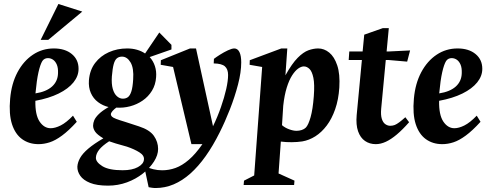

<svg xmlns="http://www.w3.org/2000/svg" viewBox="-20 -708 2459 963"><path d="M173.1 15Q125.9 15 91.1 -9.9Q56.4 -34.9 40.1 -85.3Q23.9 -135.7 30.9 -213Q37.6 -289.1 67.8 -345.7Q98 -402.2 145 -433.6Q192 -465 250.1 -465Q306.1 -465 340.1 -437Q374.1 -409 374 -362.9Q374.2 -326.8 348.5 -294.8Q322.7 -262.8 274.1 -238.8Q225.5 -214.9 157.4 -202.4Q156 -132.4 178.4 -98.6Q200.9 -64.9 234.1 -64.9Q256.6 -64.9 284.5 -78.9Q312.4 -92.9 346.1 -127.9L365.1 -97.1Q324.6 -52.6 291.2 -28.1Q257.9 -3.5 229.4 5.7Q200.9 15 173.1 15ZM157.9 -239.6Q212.1 -248 241.1 -274.1Q270 -300.3 271 -341Q272 -367.4 265 -383.8Q258 -400.2 246.2 -408.4Q234.5 -416.5 220.2 -416.5Q212.6 -416.5 205.5 -413.4Q198.4 -410.3 192.6 -402.3Q181.9 -385.1 172.9 -345.4Q164 -305.8 157.9 -239.6ZM183.9 -507.9 272.9 -688 392.7 -649.9 222 -507.9Z M522 223.1Q466 223.1 431.8 209.3Q397.6 195.5 382.5 173.5Q367.4 151.5 368 127.9Q369.3 106.4 381.8 84.1Q394.4 61.7 422.7 37.6Q451 13.4 498.3 -14.1Q467.3 -32.6 457.1 -47.8Q446.9 -62.9 446.9 -77.8Q446.9 -90.9 452.9 -105.3Q459 -119.6 476 -136.2Q493 -152.8 524.6 -171.1Q495.3 -178.1 471.5 -196Q447.8 -213.9 435.6 -241.8Q423.4 -269.8 426 -305.1Q430 -356.5 457 -392Q484 -427.5 526 -446.2Q568 -465 618.1 -465Q644.5 -465 667.2 -458.4Q689.9 -451.9 707.7 -439.7L779 -545L839.9 -483.1V-459.9L730.7 -421.8Q748.6 -402.3 757 -376.4Q765.4 -350.6 763 -321.1Q760.4 -282.4 742.1 -252.8Q723.9 -223.1 695.2 -203.4Q666.6 -183.8 632.4 -174.8Q598.1 -165.8 563.5 -168.3Q553 -160.9 544.4 -151.3Q535.9 -141.6 536.1 -134Q536.4 -128.2 541.7 -122.9Q547.1 -117.5 562.7 -111.6Q578.2 -105.6 607.2 -96.9L677.1 -74.1Q730.9 -56.6 751.9 -26.5Q773 3.6 773 39.1Q773 69.8 752.4 102.1Q731.9 134.5 696.8 162.2Q661.7 190 616.7 206.6Q571.6 223.1 522 223.1ZM595 145.9Q643.2 145.9 671.7 130.1Q700.1 114.4 701.9 92.9Q704.6 72.1 679.2 56.1Q653.9 40.1 616.4 27.5Q581 17.7 560.6 11.6Q540.3 5.4 527.4 0.6Q492.8 23.1 477.1 43.2Q461.5 63.4 461 82.9Q460.2 104.6 493.1 125.3Q526 145.9 595 145.9ZM596.1 -213.1Q611.1 -213.1 621.6 -220.8Q632 -228.5 638.8 -249.4Q645.6 -270.2 647.9 -309.9Q651.9 -366.2 634.8 -395.1Q617.6 -424 591.9 -424Q576.9 -424 566.6 -415.8Q556.2 -407.6 550.3 -386.2Q544.4 -364.9 541.1 -325Q538.5 -287 545.6 -262.3Q552.7 -237.5 566.5 -225.3Q580.2 -213.1 596.1 -213.1Z M760.1 235.1Q750.4 235.1 740.9 233.5Q731.5 231.9 725.5 230.9L708.5 151.5L715.9 128.9Q727.6 135.5 748.8 140.8Q769.9 146.1 793.9 146.1Q827.6 146.1 860.5 134.3Q893.4 122.4 927 93.6Q960.6 64.9 995.2 15H940.1L848.1 -372.1L786.1 -383L786.9 -406L933 -465H963.1L1048.4 -74.9Q1071.4 -122.4 1088.2 -170.8Q1105.1 -219.2 1114.6 -261.2Q1124 -303.2 1124 -331.9Q1124 -360.9 1108.1 -375.1Q1092.1 -389.3 1051.9 -389.9L1053 -412.9Q1063.5 -421.1 1083.2 -433.6Q1102.9 -446.1 1123.1 -455.6Q1143.4 -465 1155.1 -465Q1171.9 -465 1180.9 -446.9Q1189.9 -428.8 1189.9 -395Q1189.9 -346 1173.8 -284.1Q1157.7 -222.3 1133.1 -159.5Q1108.5 -96.8 1081.9 -44Q1048.5 23.1 1011.6 75Q974.8 126.9 934.7 162.6Q894.6 198.2 851 216.7Q807.4 235.1 760.1 235.1Z M1202 220 1203.9 198.1 1254.9 172 1294.9 -372.1 1232 -383 1232.8 -406 1390.9 -465H1421L1411.6 -330.2Q1444.7 -389.6 1473.1 -418.1Q1501.4 -446.6 1526.9 -455.8Q1552.5 -465 1575.9 -465Q1605.9 -465 1631.4 -444.2Q1656.9 -423.5 1671.4 -380.2Q1686 -336.9 1681.9 -268.9Q1677.9 -208 1661.1 -160.1Q1644.4 -112.2 1618.7 -78.2Q1593.1 -44.2 1561.6 -24.3Q1530.1 -4.4 1496 1.3Q1471 5 1443.3 5.2Q1415.6 5.5 1388.5 2.1L1377.1 162.1L1457 198L1455.1 220ZM1467.1 -51.9Q1480.6 -51.9 1493.2 -55.9Q1505.8 -60 1513.9 -68Q1526.6 -81 1537.8 -120.3Q1548.9 -159.5 1553.9 -225Q1558.5 -285.5 1551.8 -317.8Q1545.1 -350 1532.1 -362.4Q1519.1 -374.9 1503.9 -374.9Q1490.8 -374.9 1475.4 -364Q1460.1 -353.1 1445.1 -329.8Q1430.1 -306.5 1418.3 -268.9Q1406.5 -231.2 1400.6 -177.7L1394.4 -80.2Q1409.1 -67.2 1430 -59.6Q1450.9 -51.9 1467.1 -51.9Z M1864.9 15Q1834 15 1810.7 -1Q1787.4 -17 1776 -49.4Q1764.6 -81.9 1769 -130.9L1795.1 -406.9H1728.9L1731.9 -450H1798.8L1806.9 -534.1L1900 -566.9H1930.1L1919.1 -450H1932.9L2036.9 -455L2022.2 -398.9L1930.1 -406.9H1914.9L1891.9 -163.1Q1889 -131 1895 -112.1Q1901 -93.1 1912.8 -85.1Q1924.6 -77.1 1936.9 -77.1Q1950 -77.1 1960.1 -81.2Q1970.2 -85.4 1982.9 -94.9Q1995.6 -104.4 2013.1 -120L2031.9 -95Q1999.5 -58 1970.4 -33.5Q1941.4 -9 1915.3 3Q1889.2 15 1864.9 15Z M2198.1 15Q2150.9 15 2116.1 -9.9Q2081.4 -34.9 2065.1 -85.3Q2048.9 -135.7 2055.9 -213Q2062.6 -289.1 2092.8 -345.7Q2123 -402.2 2170 -433.6Q2217 -465 2275.1 -465Q2331.1 -465 2365.1 -437Q2399.1 -409 2399 -362.9Q2399.2 -326.8 2373.5 -294.8Q2347.7 -262.8 2299.1 -238.8Q2250.5 -214.9 2182.4 -202.4Q2181 -132.4 2203.4 -98.6Q2225.9 -64.9 2259.1 -64.9Q2281.6 -64.9 2309.5 -78.9Q2337.4 -92.9 2371.1 -127.9L2390.1 -97.1Q2349.6 -52.6 2316.2 -28.1Q2282.9 -3.5 2254.4 5.7Q2225.9 15 2198.1 15ZM2182.9 -239.6Q2237.1 -248 2266.1 -274.1Q2295 -300.3 2296 -341Q2297 -367.4 2290 -383.8Q2283 -400.2 2271.2 -408.4Q2259.5 -416.5 2245.2 -416.5Q2237.6 -416.5 2230.5 -413.4Q2223.4 -410.3 2217.6 -402.3Q2206.9 -385.1 2197.9 -345.4Q2189 -305.8 2182.9 -239.6Z"/></svg>

Font: Ancizar Serif Light
Style: Italic
Weight: 300
Italic angle: -4°
Designer: Cesar Puertas, Viviana Monsalve, Julian Moncada, Julian Prieto, Jose Castro, Felipe Aragon, Mariel Hernandez, Sara Alarc
Version: Version 8.100